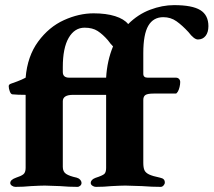

<svg xmlns="http://www.w3.org/2000/svg" viewBox="-20 -726 833 749"><path d="M793 -624Q793 -600 782 -586Q771 -572 752 -572Q737 -572 715 -601Q691 -627 668.5 -643Q646 -659 617 -659Q578 -659 558.5 -625.5Q539 -592 539 -519V-438Q539 -423 556 -423H666Q674 -423 678.5 -418Q683 -413 683 -406Q683 -397 680.5 -386.5Q678 -376 674 -369Q669 -361 666 -361H579Q556 -361 547.5 -355.5Q539 -350 539 -336V-91Q539 -72 543.5 -62Q548 -52 561.5 -45.5Q575 -39 604 -33Q614 -31 618.5 -26.5Q623 -22 623 -14Q623 -8 618 -2.5Q613 3 607 3Q573 3 534 0Q484 -2 469 -2Q453 -2 415 0Q385 3 354 3Q347 3 340.5 -1.5Q334 -6 334 -12Q334 -25 352 -32Q380 -41 387 -47.5Q394 -54 394 -71V-356H265Q225 -356 225 -331V-75Q225 -56 238 -47.5Q251 -39 279 -33Q287 -31 292.5 -25Q298 -19 298 -12Q298 -6 293 -1.5Q288 3 282 3Q249 3 214 0Q172 -2 155 -2Q139 -2 101 0Q71 3 40 3Q33 3 26.5 -1.5Q20 -6 20 -12Q20 -25 43 -33Q62 -39 71 -46Q80 -53 80 -71V-356Q49 -356 28 -358Q22 -359 18 -370Q14 -381 14 -390Q14 -397 24 -400Q30 -402 47.5 -408.5Q65 -415 80 -423Q87 -507 129 -564Q171 -621 229.5 -647.5Q288 -674 345 -674Q394 -674 429 -663Q464 -652 480 -632Q518 -670 565.5 -688Q613 -706 659 -706Q730 -706 761.5 -686.5Q793 -667 793 -624ZM394 -423Q398 -490 421 -545Q410 -556 401 -569Q381 -592 361 -605Q341 -618 310 -618Q271 -618 248 -578.5Q225 -539 225 -464V-445Q225 -423 250 -423Z"/></svg>

Font: EB Garamond ExtraBold
Style: Regular
Weight: 800
Designer: Georg Duffner and Octavio Pardo
Foundry: Georg Duffner
Version: Version 1.000